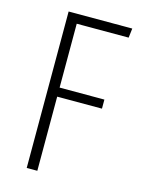

<svg xmlns="http://www.w3.org/2000/svg" viewBox="-106 -748 605 811"><g transform="rotate(15 196.0 -342.0)"><path d="M91.8 0V-684.1H370.1L365.2 -643.1H138.2V-363.8H334V-324.2H138.2V0Z"/></g></svg>

Font: Fira Sans Compressed ExtraLight
Style: Regular
Weight: 250
Width: 1
Designer: Carrois Corporate & Edenspiekermann AG
Foundry: Carrois Corporate GbR & Edenspiekermann AG
Version: Version 4.203;PS 004.203;hotconv 1.0.88;makeotf.lib2.5.64775